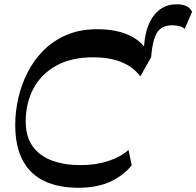

<svg xmlns="http://www.w3.org/2000/svg" viewBox="-20 -877 926 906"><path d="M659.1 -611.8Q657.6 -668.8 667.1 -714Q676.7 -759.1 696.8 -790.9Q716.9 -822.7 745.9 -839.7Q775 -856.7 812.1 -856.7Q843.5 -856.7 861.1 -847.5Q878.7 -838.4 886.3 -820.4L851.4 -740.8Q844.2 -748.4 828.5 -753Q812.8 -757.7 792.8 -757.7Q742.3 -757.7 721 -722.8Q699.6 -688 692.9 -606.8ZM349.9 9.1Q257.4 9.1 190.6 -22Q123.7 -53.2 87.8 -119.2Q51.9 -185.1 51.9 -287.7Q51.9 -350.3 66.4 -414.1Q80.8 -477.9 110.7 -536.3Q140.7 -594.7 186.8 -640.5Q233 -686.3 295.6 -712.7Q358.1 -739.1 438.7 -739.1Q534.7 -739.1 598.3 -706.4Q661.9 -673.7 692.9 -606.8L642.1 -516.2Q611.5 -559.4 555.5 -583Q499.4 -606.6 419.4 -606.6Q315.9 -606.6 244.8 -566.8Q173.8 -527.1 137.5 -458.7Q101.3 -390.2 101.3 -303.9Q101.3 -232.3 134.2 -186.5Q167.1 -140.8 225.5 -119.3Q283.9 -97.8 359.9 -97.8Q431.4 -97.8 490 -116.8Q548.7 -135.9 586.4 -169.4L601.6 -97.3Q565.4 -50.8 502.6 -20.8Q439.7 9.1 349.9 9.1Z"/></svg>

Font: Savate ExtraLight
Style: Italic
Weight: 200
Italic angle: -11°
Designer: Max Esnée
Foundry: Plomb Type
Version: Version 2.000